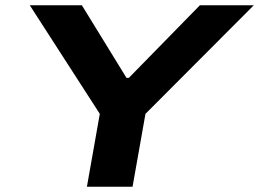

<svg xmlns="http://www.w3.org/2000/svg" viewBox="-20 -707 981 727"><path d="M309.1 0 357.9 -275.9 92.8 -687H290L459 -412.1H467.8L736.8 -687H940.9L530.8 -275.9L481.9 0Z"/></svg>

Font: Archivo Expanded
Style: Bold Italic
Weight: 700
Width: 7
Italic angle: -10°
Designer: Hector Gatti
Foundry: Omnibus-Type
Version: Version 2.001